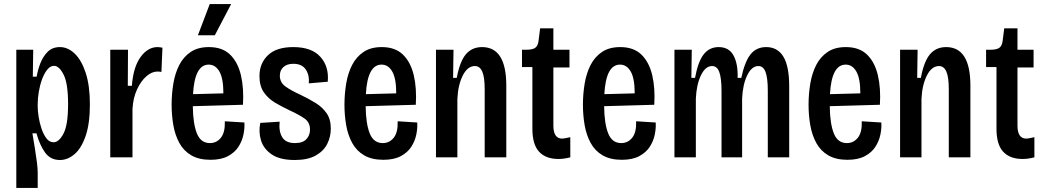

<svg xmlns="http://www.w3.org/2000/svg" viewBox="-20 -772 5124 942"><path d="M60 150V-528H143L141 -396H160Q165 -428 178 -461.5Q191 -495 214 -518Q237 -541 274 -541Q313 -541 346.5 -509Q380 -477 400.5 -414.5Q421 -352 421 -260Q421 -165 400 -104.5Q379 -44 345.5 -15.5Q312 13 274 13Q227 13 200.5 -24.5Q174 -62 159 -118H139Q145 -82 151 -45Q157 -8 161 23.5Q165 55 165 75V150ZM243 -74Q269 -74 291.5 -116.5Q314 -159 314 -261Q314 -363 292 -406Q270 -449 245 -449Q227 -449 212 -430.5Q197 -412 186.5 -383.5Q176 -355 170.5 -322.5Q165 -290 165 -262V-248Q165 -228 169.5 -199Q174 -170 183.5 -141.5Q193 -113 207.5 -93.5Q222 -74 243 -74Z M521 0V-528H608L607 -351H627Q634 -443 669.5 -492Q705 -541 753 -541Q759 -541 765 -540Q771 -539 777 -538L772 -419Q763 -421 752 -421Q725 -421 698 -397.5Q671 -374 652 -332.5Q633 -291 630 -237V0Z M1013 12Q956 12 918.5 -10Q881 -32 860 -70.5Q839 -109 830.5 -157.5Q822 -206 822 -258Q822 -311 830.5 -362Q839 -413 859.5 -453Q880 -493 915.5 -517Q951 -541 1005 -541Q1071 -541 1109 -504Q1147 -467 1162 -403Q1177 -339 1172 -258L926 -251Q927 -165 946 -117.5Q965 -70 1010 -70Q1043 -70 1064 -96.5Q1085 -123 1083 -177L1179 -171Q1181 -144 1174.5 -112Q1168 -80 1150 -52Q1132 -24 1098.5 -6Q1065 12 1013 12ZM1004 -455Q935 -455 927 -310L1076 -314Q1076 -387 1056.5 -421Q1037 -455 1004 -455ZM1034 -599H951L1009 -752H1114Z M1426 13Q1353 13 1313 -14.5Q1273 -42 1260.5 -83.5Q1248 -125 1257 -169L1352 -175Q1347 -128 1364.5 -99Q1382 -70 1427 -70Q1466 -70 1483.5 -89.5Q1501 -109 1501 -136Q1501 -172 1473.5 -191Q1446 -210 1400 -231Q1364 -248 1330 -268Q1296 -288 1274.5 -319Q1253 -350 1253 -399Q1253 -461 1294.5 -501Q1336 -541 1419 -541Q1509 -541 1552 -493Q1595 -445 1588 -371L1495 -363Q1499 -402 1480.5 -430.5Q1462 -459 1419 -459Q1388 -459 1370.5 -443Q1353 -427 1353 -401Q1353 -368 1379.5 -348.5Q1406 -329 1452 -308Q1494 -288 1528 -267Q1562 -246 1582.5 -216.5Q1603 -187 1603 -141Q1603 -101 1585.5 -66Q1568 -31 1529 -9Q1490 13 1426 13Z M1861 12Q1804 12 1766.5 -10Q1729 -32 1708 -70.5Q1687 -109 1678.5 -157.5Q1670 -206 1670 -258Q1670 -311 1678.5 -362Q1687 -413 1707.5 -453Q1728 -493 1763.5 -517Q1799 -541 1853 -541Q1919 -541 1957 -504Q1995 -467 2010 -403Q2025 -339 2020 -258L1774 -251Q1775 -165 1794 -117.5Q1813 -70 1858 -70Q1891 -70 1912 -96.5Q1933 -123 1931 -177L2027 -171Q2029 -144 2022.5 -112Q2016 -80 1998 -52Q1980 -24 1946.5 -6Q1913 12 1861 12ZM1852 -455Q1783 -455 1775 -310L1924 -314Q1924 -387 1904.5 -421Q1885 -455 1852 -455Z M2119 0V-528H2205L2203 -390H2221Q2236 -471 2266 -506Q2296 -541 2345 -541Q2464 -541 2464 -352V0H2358V-335Q2358 -394 2346 -421Q2334 -448 2310 -448Q2274 -448 2250.5 -401.5Q2227 -355 2224 -286V0Z M2720 8Q2658 8 2625 -27.5Q2592 -63 2592 -140V-443H2541V-528H2563Q2593 -528 2606 -537.5Q2619 -547 2622 -570L2630 -633H2695V-528H2774V-441H2695V-156Q2695 -92 2738 -92Q2749 -92 2778 -99V0Q2746 8 2720 8Z M3031 12Q2974 12 2936.5 -10Q2899 -32 2878 -70.5Q2857 -109 2848.5 -157.5Q2840 -206 2840 -258Q2840 -311 2848.5 -362Q2857 -413 2877.5 -453Q2898 -493 2933.5 -517Q2969 -541 3023 -541Q3089 -541 3127 -504Q3165 -467 3180 -403Q3195 -339 3190 -258L2944 -251Q2945 -165 2964 -117.5Q2983 -70 3028 -70Q3061 -70 3082 -96.5Q3103 -123 3101 -177L3197 -171Q3199 -144 3192.5 -112Q3186 -80 3168 -52Q3150 -24 3116.5 -6Q3083 12 3031 12ZM3022 -455Q2953 -455 2945 -310L3094 -314Q3094 -387 3074.5 -421Q3055 -455 3022 -455Z M3289 0V-528H3374L3372 -390H3390Q3405 -471 3433 -506Q3461 -541 3506 -541Q3556 -541 3578.5 -500.5Q3601 -460 3599 -390H3617Q3634 -470 3662.5 -505.5Q3691 -541 3739 -541Q3795 -541 3823.5 -494Q3852 -447 3852 -348V0H3747V-327Q3747 -389 3736 -418.5Q3725 -448 3701 -448Q3668 -448 3646 -402.5Q3624 -357 3621 -288V0H3520V-325Q3520 -389 3509 -418.5Q3498 -448 3474 -448Q3441 -448 3419 -402.5Q3397 -357 3394 -288V0Z M4138 12Q4081 12 4043.5 -10Q4006 -32 3985 -70.5Q3964 -109 3955.5 -157.5Q3947 -206 3947 -258Q3947 -311 3955.5 -362Q3964 -413 3984.5 -453Q4005 -493 4040.5 -517Q4076 -541 4130 -541Q4196 -541 4234 -504Q4272 -467 4287 -403Q4302 -339 4297 -258L4051 -251Q4052 -165 4071 -117.5Q4090 -70 4135 -70Q4168 -70 4189 -96.5Q4210 -123 4208 -177L4304 -171Q4306 -144 4299.5 -112Q4293 -80 4275 -52Q4257 -24 4223.5 -6Q4190 12 4138 12ZM4129 -455Q4060 -455 4052 -310L4201 -314Q4201 -387 4181.5 -421Q4162 -455 4129 -455Z M4396 0V-528H4482L4480 -390H4498Q4513 -471 4543 -506Q4573 -541 4622 -541Q4741 -541 4741 -352V0H4635V-335Q4635 -394 4623 -421Q4611 -448 4587 -448Q4551 -448 4527.5 -401.5Q4504 -355 4501 -286V0Z M4997 8Q4935 8 4902 -27.5Q4869 -63 4869 -140V-443H4818V-528H4840Q4870 -528 4883 -537.5Q4896 -547 4899 -570L4907 -633H4972V-528H5051V-441H4972V-156Q4972 -92 5015 -92Q5026 -92 5055 -99V0Q5023 8 4997 8Z"/></svg>

Font: Bricolage Grotesque 12pt Condensed Medium
Style: Regular
Weight: 500
Width: 3
Designer: Mathieu Triay
Foundry: Atelier Triay
Version: Version 1.001; ttfautohint (v1.8.4.7-5d5b);gftools[0.9.33.de